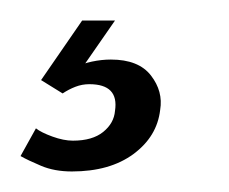

<svg xmlns="http://www.w3.org/2000/svg" viewBox="-73 -21 223 187"><path d="M-3 146Q-20 146 -33 140.5Q-46 135 -53 131L-38 104Q-33 108 -22 112Q-11 116 -2 116Q17 116 27.5 107.5Q38 99 39 87Q43 61 14 61Q7 61 0.5 63.5Q-6 66 -12 70L-33 57L7 -1H39L5 48L0 45Q7 41 16.5 39Q26 37 35 37Q62 37 74 52.5Q86 68 83 86Q80 112 57 129Q34 146 -3 146Z"/></svg>

Font: Alumni Sans Thin Medium
Style: Italic
Weight: 500
Italic angle: -8°
Version: Version 1.016